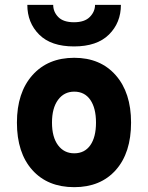

<svg xmlns="http://www.w3.org/2000/svg" viewBox="-20 -762 612 794"><path d="M93 -742H200Q200 -713 221 -691.5Q242 -670 286 -670Q330 -670 351.5 -692Q373 -714 373 -742H480Q480 -668 430.5 -619Q381 -570 286 -570Q191 -570 142 -619Q93 -668 93 -742ZM287 12Q177 12 113.5 -59Q50 -130 50 -255Q50 -379 114 -451Q178 -523 287 -523Q395 -523 458.5 -451Q522 -379 522 -255Q522 -130 459 -59Q396 12 287 12ZM287 -128Q330 -128 353.5 -161.5Q377 -195 377 -255Q377 -315 353.5 -349Q330 -383 287 -383Q245 -383 220 -349Q195 -315 195 -255Q195 -195 220 -161.5Q245 -128 287 -128Z"/></svg>

Font: Overpass Heavy
Style: Regular
Weight: 900
Designer: Delve Withrington, Thomas Jockin
Foundry: Delve Fonts
Version: Version 3.000;DELV;Overpass